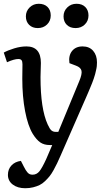

<svg xmlns="http://www.w3.org/2000/svg" viewBox="-21 -769 570 1018"><path d="M184.1 -749Q213.9 -749 231 -732.2Q248 -715.3 248 -687Q248 -658.2 228.5 -639.2Q209 -620.1 179.2 -620.1Q150.9 -620.1 133.5 -637.2Q116.2 -654.3 116.2 -682.1Q116.2 -710 136 -729.5Q155.8 -749 184.1 -749ZM448.2 -687Q448.2 -658.2 428.7 -639.2Q409.2 -620.1 379.9 -620.1Q350.6 -620.1 333.3 -637.2Q315.9 -654.3 315.9 -682.1Q315.9 -710 335.7 -729.5Q355.5 -749 384.8 -749Q414.1 -749 431.2 -731.9Q448.2 -714.8 448.2 -687ZM299.8 57.1Q289.1 81.5 281.7 96.9Q274.4 112.3 263.2 132.6Q252 152.8 242.2 165Q232.4 177.2 218.3 190.9Q204.1 204.6 189.2 211.9Q174.3 219.2 154.8 224.1Q135.3 229 112.8 229Q72.3 229 46.6 209.5Q21 189.9 21 158.2Q21 128.4 39.6 108.4Q58.1 88.4 89.8 84L105 113.8Q111.8 126.5 115.2 132.3Q118.7 138.2 124.5 145Q130.4 151.9 136.7 154.5Q143.1 157.2 151.9 157.2Q173.3 157.2 188 139.2Q202.6 121.1 224.1 74.2L255.9 0H243.2Q212.9 0 192.6 -13.9Q172.4 -27.8 152.8 -59.1Q127 -101.6 112.1 -179.2Q97.2 -256.8 97.2 -352.1L98.1 -428.2Q98.1 -443.8 93 -450Q87.9 -456.1 76.2 -456.1Q54.2 -456.1 16.1 -439L-1 -490.2Q20 -502 54.2 -512.5Q88.4 -522.9 119.1 -522.9Q195.8 -522.9 195.8 -435.1Q195.8 -424.3 194.8 -399.9Q193.8 -375.5 193.8 -359.9Q193.8 -191.9 231.9 -108.9Q242.7 -85 251.7 -77.4Q260.7 -69.8 274.9 -69.8H288.1L398.9 -337.9Q415 -376 411.1 -393.8Q407.2 -411.6 381.8 -420.9L347.2 -434.1Q341.3 -473.6 360.8 -498.3Q380.4 -522.9 417 -522.9Q452.6 -522.9 472.9 -499.5Q493.2 -476.1 493.2 -438Q493.2 -428.2 492.2 -418.2Q491.2 -408.2 488.3 -396.5Q485.4 -384.8 483.4 -375.7Q481.4 -366.7 476.1 -352.1Q470.7 -337.4 467.8 -329.6Q464.8 -321.8 457.5 -304.4Q450.2 -287.1 447.3 -280Q444.3 -272.9 435.5 -252.7Q426.8 -232.4 423.8 -226.1Z"/></svg>

Font: Literata Book Medium
Style: Italic
Weight: 500
Italic angle: -3°
Designer: Latin by Veronika Burian and Jose Scaglione. Greek by Irene Vlachou. Cyrillic by Vera Evstafieva
Foundry: TypeTogether
Version: Version 1.003;PS 001.003;hotconv 1.0.88;makeotf.lib2.5.64775